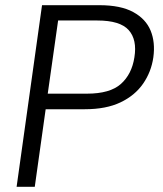

<svg xmlns="http://www.w3.org/2000/svg" viewBox="-20 -720 629 740"><path d="M44 0 142 -700H363Q445 -700 493.5 -673.5Q542 -647 560.5 -602Q579 -557 571 -499Q563 -443 531.5 -397.5Q500 -352 444.5 -325.5Q389 -299 307 -299H156L114 0ZM164 -359H315Q404 -359 446 -396.5Q488 -434 498 -499Q509 -567 476 -604Q443 -641 355 -641H204Z"/></svg>

Font: Host Grotesk Light
Style: Italic
Weight: 300
Italic angle: -8°
Designer: Doğukan Karapınar based on Poppins by Indian Type Foundry, Jonny Pinhorn
Foundry: Element Type
Version: Version 1.001; ttfautohint (v1.8.4.7-5d5b)